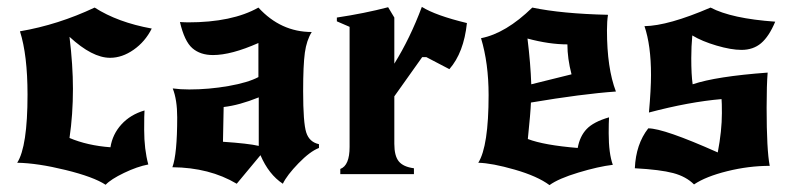

<svg xmlns="http://www.w3.org/2000/svg" viewBox="-20 -506 2302 558"><path d="M287 31Q252 8 170.5 -12Q89 -32 30 -33Q60 -80 60 -231Q60 -346 38 -415Q149 -434 255 -484Q322 -441 421 -423Q402 -385 368.5 -361.5Q335 -338 300 -338Q248 -338 182 -399Q192 -316 192 -248Q192 -173 182 -105Q234 -83 301 -78Q307 -116 333 -144.5Q359 -173 400 -185Q399 -174 399 -129Q399 -72 411 -28Q379 -22 340.5 -3.5Q302 15 287 31Z M630 -195 628 -94Q702 -89 732 -82V-223Q675 -200 630 -195ZM886 -413Q871 -389 866 -353Q861 -317 861 -241Q861 -149 870 -121Q879 -93 907 -87V-76Q881 -66 847.5 -31.5Q814 3 802 28Q761 1 737 -55L668 28Q589 -19 481 -20Q495 -58 495 -165Q495 -216 482 -249Q504 -246 530 -246Q587 -246 644 -256Q701 -266 731 -282V-381Q652 -346 599 -346Q562 -346 539 -366Q516 -386 503 -442Q506 -442 511.5 -441.5Q517 -441 526 -441Q655 -441 731 -484Q796 -413 886 -413Z M1126 -455V-321Q1172 -395 1206 -486Q1246 -461 1337 -439Q1328 -353 1286 -305L1219 -340H1207L1126 -226V-88Q1126 -53 1139 -37Q1152 -21 1183 -17V0H969V-15Q996 -25 996 -79V-428L959 -444V-455Q1039 -467 1108 -485Z M1577 32Q1542 6 1476 -13Q1410 -32 1370 -33Q1400 -81 1400 -230Q1400 -322 1378 -395Q1450 -409 1527 -484Q1613 -466 1747 -463Q1744 -445 1744 -418Q1744 -308 1770 -240Q1671 -233 1523 -208Q1522 -179 1514 -102Q1561 -84 1659 -76Q1665 -110 1685 -131Q1705 -152 1750 -165Q1749 -149 1749 -119Q1749 -60 1761 -27Q1719 -22 1661 -4.5Q1603 13 1577 32ZM1513 -394Q1522 -321 1524 -261L1641 -290Q1629 -336 1629 -377Q1576 -377 1513 -394Z M1992 -403Q1989 -371 1989 -337Q1989 -289 1993 -261Q2061 -284 2211 -295Q2208 -260 2208 -193Q2208 -70 2217 -24Q2156 -24 2093.5 -8.5Q2031 7 1997 30Q1974 7 1936.5 -3Q1899 -13 1825 -17Q1828 -87 1864 -133Q1909 -133 2066 -63Q2078 -126 2078 -177Q2078 -209 2077 -218Q1983 -210 1866 -179Q1872 -247 1872 -288Q1872 -374 1853 -430Q1922 -431 2045 -484Q2106 -452 2233 -443Q2215 -400 2192 -380.5Q2169 -361 2135 -361Q2105 -361 2062.5 -373.5Q2020 -386 1992 -403Z"/></svg>

Font: NewRocker
Style: Regular
Weight: 400
Designer: Pablo Impallari, Brenda Gallo, Rodrigo Fuenzalida
Foundry: Pablo Impallari, Brenda Gallo, Rodrigo Fuenzalida
Version: Version 1.000